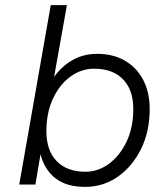

<svg xmlns="http://www.w3.org/2000/svg" viewBox="-20 -720 604 749"><path d="M178 -700H241L191 -420Q221 -462 263.5 -486Q306 -510 359 -510Q421 -510 467 -483.5Q513 -457 538.5 -408.5Q564 -360 564 -294Q564 -208 530.5 -139.5Q497 -71 440 -31Q383 9 312 9Q240 9 197 -24Q154 -57 138 -118L118 0H55ZM500 -295Q500 -369 460 -410.5Q420 -452 347 -452Q297 -452 254.5 -421Q212 -390 186.5 -335Q161 -280 161 -208Q161 -133 201 -91.5Q241 -50 314 -50Q363 -50 405.5 -81.5Q448 -113 474 -168Q500 -223 500 -295Z"/></svg>

Font: Overused Grotesk Book
Style: Italic
Weight: 350
Italic angle: -10°
Version: Version 0.003